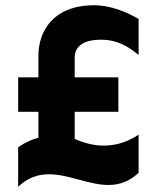

<svg xmlns="http://www.w3.org/2000/svg" viewBox="-20 -695 603 730"><path d="M361 -544C402 -544 446 -537 507 -486V-623C462 -649 401 -675 338 -675C181 -675 126 -575 126 -483V-401H49V-270H126V-171C105 -166 81 -157 49 -135V15C196 -123 362 98 507 -38V-183C427 -130 343 -131 264 -167V-270H430V-401H264V-476C264 -524 306 -544 361 -544Z"/></svg>

Font: Maven Pro
Style: Black
Weight: 900
Designer: Joe Prince
Foundry: Joe Prince
Version: Version 1.003